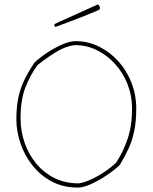

<svg xmlns="http://www.w3.org/2000/svg" viewBox="-20 -837 692 868"><path d="M333 11Q264 11 212 -17.5Q160 -46 124.5 -92Q89 -138 71.5 -192Q54 -246 54 -297Q54 -355 63.5 -398Q73 -441 91 -477.5Q109 -514 134 -552Q155 -573 189 -596Q223 -619 259 -635Q295 -651 322 -651Q378 -651 427.5 -626.5Q477 -602 515 -560Q553 -518 574.5 -463Q596 -408 596 -348Q596 -289 587 -245.5Q578 -202 561.5 -166Q545 -130 522 -92Q500 -70 464.5 -46Q429 -22 393 -5.5Q357 11 333 11ZM336 -8Q359 -11 391 -25.5Q423 -40 454 -61Q485 -82 505 -102Q537 -150 557 -209.5Q577 -269 577 -346Q577 -404 557 -455.5Q537 -507 501 -547Q465 -587 418.5 -610Q372 -633 320 -633Q277 -629 232 -601Q187 -573 150 -543Q116 -497 94.5 -441Q73 -385 73 -301Q73 -245 91 -192.5Q109 -140 143.5 -98Q178 -56 226.5 -32Q275 -8 336 -8ZM230 -715Q229 -716 227.5 -718.5Q226 -721 226 -722V-728L254 -741L407 -810L423 -817Q428 -813 432 -804L431 -795Q430 -793 406 -783Q382 -773 348 -759.5Q314 -746 281 -734Q248 -722 230 -715Z"/></svg>

Font: Labrada Thin
Style: Regular
Weight: 100
Designer: Mercedes Jáuregui
Foundry: Omnibus-Type Team
Version: Version 1.000; ttfautohint (v1.8.4.7-5d5b)